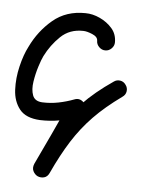

<svg xmlns="http://www.w3.org/2000/svg" viewBox="-50 -315 395 537"><g transform="rotate(5 147.0 -47.0)"><path d="M258 -207Q258 -197 250.5 -189.5Q243 -182 233 -182Q223 -182 215.5 -189.5Q208 -197 208 -207Q208 -218 192.5 -224.5Q177 -231 167 -231Q129 -232 103.5 -207.5Q78 -183 62 -151Q57 -141 50.5 -120.5Q44 -100 40.5 -77.5Q37 -55 43 -39Q49 -23 70 -22Q93 -21 115.5 -25.5Q138 -30 159 -38Q174 -44 186 -31Q197 -18 191 -4Q170 40 149.5 84Q129 128 108 173Q103 184 93.5 186.5Q84 189 75 185Q67 181 62.5 172Q58 163 63 151Q89 96 116.5 53Q144 10 179 -26.5Q214 -63 264 -97Q264 -97 264 -97Q264 -97 264 -97Q272 -103 282 -101.5Q292 -100 298 -91Q304 -83 302.5 -73Q301 -63 292 -57Q246 -24 214 9Q182 42 157 81.5Q132 121 108 173Q103 184 93.5 186.5Q84 189 75 185Q67 181 62.5 172Q58 163 63 151Q84 107 104.5 63Q125 19 145 -25Q149 -32 157 -28.5Q165 -25 172 -18Q179 -11 181.5 -2.5Q184 6 177 9Q151 19 123.5 24Q96 29 68 28Q28 26 10.5 4Q-7 -18 -8.5 -50.5Q-10 -83 -2 -116.5Q6 -150 18 -173Q40 -219 77.5 -250.5Q115 -282 169 -281Q189 -281 209.5 -271.5Q230 -262 244 -246Q258 -230 258 -207Q258 -207 258 -207Q258 -207 258 -207Z"/></g></svg>

Font: FRB American Cursive Semibold
Style: Italic
Weight: 600
Italic angle: -25°
Version: Version 2.0;Modular Font Editor K font №1